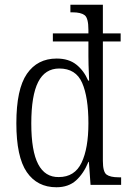

<svg xmlns="http://www.w3.org/2000/svg" viewBox="-20 -780 546 810"><path d="M218 10Q137 10 93 -54Q49 -118 49 -260Q49 -404 93.5 -468.5Q138 -533 219 -533Q270 -533 302 -507.5Q334 -482 352 -440H356Q356 -449 355 -467.5Q354 -486 353.5 -507Q353 -528 353 -543V-605H203V-639H353V-654Q353 -704 337 -716Q321 -728 286 -728H277V-760H414V-639H489V-605H414V-101Q414 -55 429.5 -43.5Q445 -32 481 -32H491V0H362L355 -97H353Q333 -48 301 -19Q269 10 218 10ZM228 -33Q295 -33 324 -93.5Q353 -154 353 -260Q353 -370 326.5 -430.5Q300 -491 230 -491Q170 -491 141 -434Q112 -377 112 -259Q112 -143 141 -87.5Q170 -32 228 -33Z"/></svg>

Font: Noto Serif Tamil Condensed Light
Style: Italic
Weight: 300
Width: 3
Italic angle: -12°
Designer: Indian Type Foundry, Tom Grace, and the Monotype Design Team
Foundry: Monotype Imaging Inc.
Version: Version 2.003; ttfautohint (v1.8.4.7-5d5b)